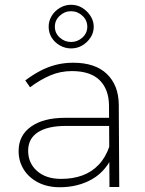

<svg xmlns="http://www.w3.org/2000/svg" viewBox="-20 -784 607 805"><path d="M256 -256Q180 -256 139 -229.5Q98 -203 98 -152Q98 -100 135.5 -67Q173 -34 236 -34Q286 -34 325.5 -48.5Q365 -63 394 -93.5Q423 -124 439 -171L458 -143Q427 -68 367.5 -33.5Q308 1 230 1Q179 1 140 -19Q101 -39 79.5 -73.5Q58 -108 58 -151Q58 -216 110 -253Q162 -290 252 -290H449V-256ZM437 -343Q436 -410 397.5 -448Q359 -486 281 -486Q233 -486 190 -467.5Q147 -449 106 -418L86 -447Q117 -470 148 -486.5Q179 -503 213.5 -512Q248 -521 287 -521Q379 -521 428 -474Q477 -427 478 -346L480 0H439ZM278 -764Q304 -764 325 -751Q346 -738 359.5 -717Q373 -696 373 -672Q373 -647 359.5 -626.5Q346 -606 325 -593.5Q304 -581 278 -581Q253 -581 231 -593.5Q209 -606 196.5 -626.5Q184 -647 184 -672Q184 -696 196.5 -717Q209 -738 231 -751Q253 -764 278 -764ZM278 -737Q251 -737 230.5 -718Q210 -699 210 -672Q210 -645 230.5 -626.5Q251 -608 278 -608Q305 -608 325.5 -626.5Q346 -645 346 -672Q346 -699 325.5 -718Q305 -737 278 -737Z"/></svg>

Font: Alexandria ExtraLight
Style: Regular
Weight: 250
Designer: Mohamed Gaber
Foundry: Kief Type Foundry
Version: Version 5.100